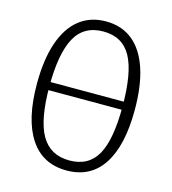

<svg xmlns="http://www.w3.org/2000/svg" viewBox="-110 -810 826 921"><g transform="rotate(15 303.0 -350.0)"><path d="M304 20Q185 20 122.5 -74.5Q60 -169 60 -346Q60 -466 88.5 -549.5Q117 -633 171.5 -676.5Q226 -720 304 -720Q382 -720 436 -676.5Q490 -633 518 -549.5Q546 -466 546 -345Q546 -168 484.5 -74Q423 20 304 20ZM305 -30Q400 -30 442.5 -105.5Q485 -181 485 -346Q485 -515 442 -592.5Q399 -670 304 -670Q207 -670 164 -590.5Q121 -511 121 -349Q121 -183 165.5 -106.5Q210 -30 305 -30ZM117 -330V-370H489V-330Z"/></g></svg>

Font: Moderustic Light
Style: Regular
Weight: 300
Designer: Tural Alisoy
Foundry: TAFT Foundry
Version: Version 2.120